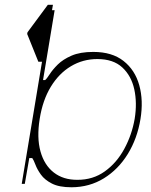

<svg xmlns="http://www.w3.org/2000/svg" viewBox="-20 -770 633 804"><path d="M180.4 -750H201.7L197.8 -727.3H208.8L160.2 -434.7H169Q176.5 -441.1 188.4 -459.7Q200.3 -478.3 221.9 -499.8Q243.6 -521.3 279.5 -536.9Q315.3 -552.6 370.7 -552.6Q449.2 -552.6 497.3 -514.7Q545.5 -476.9 563.2 -413Q581 -349.1 568.2 -271.3Q554.7 -189.3 514.9 -124.8Q475.1 -60.4 415 -23.3Q354.8 13.8 279.8 14.2Q227.6 14.2 197.3 -1.4Q166.9 -17 151.3 -38.9Q135.7 -60.7 128.4 -80.3Q121.1 -99.8 115.1 -108H102.6L100.9 -98L83.8 0H71L155.9 -511.4H140.6L93.8 -627.8L95.2 -634.9ZM544 -272.7Q554.7 -339.1 542.3 -396Q529.8 -452.8 492 -487.7Q454.2 -522.7 387.8 -522.7Q327.1 -522.7 276.8 -492.5Q226.6 -462.4 192.6 -406.4Q158.7 -350.5 146.3 -272.7Q133.5 -193.5 149.5 -136Q165.5 -78.5 205.3 -47.6Q245 -16.7 304 -17Q369.3 -16.7 419 -52.4Q468.8 -88.1 500.5 -146.7Q532.3 -205.3 544 -272.7Z"/></svg>

Font: Inter UI Thin
Style: Italic
Weight: 100
Italic angle: -9.39999°
Designer: Rasmus Andersson
Foundry: rsms
Version: 3.2;8d6f07862